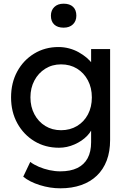

<svg xmlns="http://www.w3.org/2000/svg" viewBox="-20 -791 689 1041"><path d="M307 230Q251 230 195.5 212.5Q140 195 106 167L144 87Q164 102 191 113.5Q218 125 248 131.5Q278 138 307 138Q362 138 399 120Q436 102 455 67Q474 32 474 -20V-121L485 -114Q480 -83 452.5 -54.5Q425 -26 384 -8Q343 10 300 10Q225 10 166.5 -25.5Q108 -61 74 -122.5Q40 -184 40 -263Q40 -342 73.5 -403.5Q107 -465 165.5 -500.5Q224 -536 297 -536Q327 -536 355 -528.5Q383 -521 407 -507.5Q431 -494 450 -478Q469 -462 481 -444Q493 -426 496 -410L474 -402V-525H577V-32Q577 31 558.5 79.5Q540 128 505 161.5Q470 195 420 212.5Q370 230 307 230ZM311 -85Q360 -85 398 -108Q436 -131 457 -171Q478 -211 478 -263Q478 -315 456.5 -355.5Q435 -396 397.5 -419Q360 -442 311 -442Q263 -442 225.5 -418.5Q188 -395 166.5 -354.5Q145 -314 145 -263Q145 -212 166.5 -171.5Q188 -131 225.5 -108Q263 -85 311 -85ZM325 -641Q292 -641 274 -658Q256 -675 256 -706Q256 -735 274.5 -753Q293 -771 325 -771Q358 -771 376 -754Q394 -737 394 -706Q394 -677 375.5 -659Q357 -641 325 -641Z"/></svg>

Font: Lexend Medium
Style: Regular
Weight: 500
Designer: Bonnie Shaver-Troup, Thomas Jockin
Foundry: Lexend
Version: Version 1.005